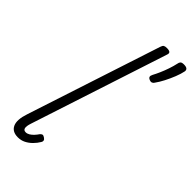

<svg xmlns="http://www.w3.org/2000/svg" viewBox="-344 -1211 1305 1305"><g transform="rotate(45 308.5 -558.5)"><path d="M131 16Q77 16 58.5 -24Q40 -64 66 -141L381 -1104Q386 -1120 394 -1125Q402 -1130 419 -1130Q442 -1130 449.5 -1122.5Q457 -1115 451 -1099L129 -113Q118 -80 121.5 -63Q125 -46 145 -46Q159 -46 173 -54.5Q187 -63 199.5 -76.5Q212 -90 222 -105Q229 -113 236.5 -115.5Q244 -118 256 -110Q269 -102 271 -93Q273 -84 267 -75Q253 -51 232 -30Q211 -9 186 3.5Q161 16 131 16ZM490 -894Q477 -899 474 -908Q471 -917 479 -932Q490 -952 503 -981.5Q516 -1011 527 -1043.5Q538 -1076 544 -1104Q546 -1118 553 -1125.5Q560 -1133 580 -1133Q601 -1133 610 -1125.5Q619 -1118 617 -1104Q611 -1074 596.5 -1037.5Q582 -1001 564 -966Q546 -931 527 -905Q523 -897 513.5 -892.5Q504 -888 490 -894Z"/></g></svg>

Font: Playwrite CU Light
Style: Regular
Weight: 300
Designer: Veronika Burian, José Scaglione
Foundry: TypeTogether
Version: Version 1.002